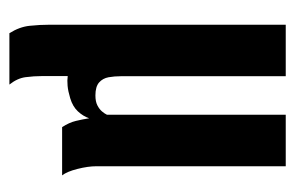

<svg xmlns="http://www.w3.org/2000/svg" viewBox="-134 -402 652 425"><g transform="rotate(90 192.5 -189.0)"><path d="M196.9 -17.9Q181 -13.1 169.3 -12.1Q157.5 -11 147.9 -12.4V44.8Q147.9 62.4 150.3 80.7Q152.6 99 166.7 116.7H53Q38.9 94.3 36.6 71.8Q34.2 49.4 34.2 27V-495H148.2V-130.6Q148.2 -115.6 150.5 -102.8Q152.9 -89.9 162.1 -81.8Q171.4 -73.7 190.7 -73.7Q204.2 -73.7 212.6 -78Q221 -82.3 226.1 -88.2Q231.1 -94.1 233.5 -99.3V-495H347.5Q347.5 -390.2 347.5 -285.4Q347.5 -180.5 347.5 -75.7Q347.5 -57.5 353.4 -34.1Q359.3 -10.7 367.7 0Q340.9 0 314.3 0Q287.7 0 260.9 0Q250.8 -15.4 247.2 -30.3Q243.6 -45.2 241.3 -59.9Q236.7 -46.4 226 -34.9Q215.3 -23.4 196.9 -17.9Z"/></g></svg>

Font: Alumni Sans SC Thin
Style: Regular
Weight: 100
Designer: Robert E. Leuschke
Foundry: Robert E. Leuschke
Version: Version 1.018